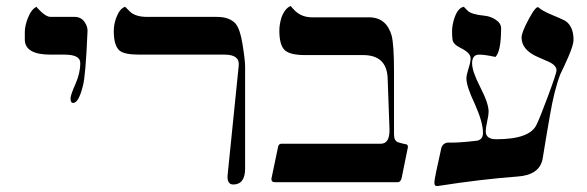

<svg xmlns="http://www.w3.org/2000/svg" viewBox="-20 -613 1975 646"><path d="M274.4 -506.3Q268.1 -356.4 258.8 -323.7Q244.6 -266.6 226.1 -266.6Q217.3 -266.6 217.3 -281.7Q217.3 -293 233.6 -329.8Q250 -366.7 250 -399.9Q251.5 -429.2 196.8 -429.2H149.9Q64.9 -429.2 63.5 -478.5V-506.3Q63.5 -525.4 73.7 -552.2Q86.4 -584 104 -590.3Q101.6 -588.9 119.4 -572.5Q137.2 -556.2 149.9 -556.2H231Q252.4 -556.2 264.2 -539.6Q275.9 -522.9 274.4 -506.3Z M804.7 -387.2V-45.9Q804.7 7.3 765.1 7.8Q742.2 7.8 746.1 -26.9L783.2 -392.1Q787.1 -428.7 737.3 -429.2H449.2Q399.9 -429.2 383.3 -441.9Q362.8 -458.5 362.8 -507.8Q362.8 -531.7 371.6 -554.7Q382.8 -584 400.9 -590.3L417.5 -573.7Q436.5 -556.2 474.6 -556.2H709.5Q752.4 -556.2 772.9 -533.2Q788.1 -514.2 795.9 -464.8Q804.7 -411.1 804.7 -387.2Z M1352.5 -118.2 1331.1 -12.7Q1327.1 0 1318.4 0H904.3Q893.1 0 893.1 -11.2L916 -120.6Q918.5 -129.4 927.2 -129.4H1261.2Q1291.5 -129.4 1290.5 -177.7L1284.2 -351.6Q1280.3 -427.7 1201.7 -427.7H1005.9Q955.1 -427.7 937.5 -444.8Q919.9 -461.9 919.9 -510.3Q919.9 -530.8 927.2 -554.7Q938.5 -585 958 -592.8Q964.4 -585 973.1 -576.2Q996.1 -554.7 1030.3 -554.7H1221.7Q1280.3 -554.7 1297.9 -492.7Q1305.7 -460.9 1305.7 -372.1V-160.2Q1305.7 -138.7 1320.3 -134Q1335 -129.4 1348.6 -127Q1352.5 -124.5 1352.5 -118.2Z M1909.7 -478.5Q1909.7 -461.9 1892.1 -421.4Q1879.4 -392.1 1865.2 -363.3Q1844.7 -310.1 1830.1 -223.6Q1817.4 -151.4 1805.7 -78.6Q1795.4 -23.9 1720.7 -19Q1601.6 -10.3 1454.1 12.7Q1441.4 15.1 1441.4 1.5Q1441.4 -11.2 1464.4 -112.8Q1468.3 -130.4 1485.8 -133.3Q1519 -131.8 1585 -139.6Q1605.5 -143.6 1605 -166.5Q1605 -202.1 1577.1 -264.2Q1549.3 -322.8 1549.3 -349.1Q1549.3 -360.4 1556.4 -382.6Q1563.5 -404.8 1563.5 -416.5Q1563.5 -435.5 1528.8 -452.1Q1503.4 -464.8 1502.4 -481Q1501 -492.2 1501 -507.8Q1501 -529.3 1509.8 -554.7Q1521 -586.4 1540.5 -590.3L1552.7 -577.6Q1564.9 -564.5 1610.4 -560.1Q1630.4 -558.1 1647.5 -546.9Q1666 -534.7 1666 -518.1Q1666 -440.4 1647 -421.4Q1611.3 -429.2 1592.3 -429.2Q1568.4 -429.2 1568.4 -399.9Q1568.4 -373 1596.2 -319.1Q1624 -265.1 1624 -237.3Q1624 -226.1 1619.1 -204.3Q1614.3 -182.6 1614.3 -171.4Q1614.3 -144.5 1649.4 -144.5Q1763.7 -144.5 1785.6 -194.3Q1795.9 -214.8 1822.3 -285.6Q1852.5 -366.7 1852.5 -376Q1852.5 -392.6 1827.1 -404.8Q1808.1 -413.6 1789.1 -421.4Q1734.4 -445.3 1734.9 -487.3Q1734.9 -503.9 1759.5 -549.6Q1784.2 -595.2 1792 -587.9Q1803.2 -577.6 1832.5 -564.9Q1866.7 -550.8 1880.9 -543.5Q1909.7 -525.4 1909.7 -478.5Z"/></svg>

Font: Accordance
Style: Regular
Weight: 400
Version: Version 1.1 (build May 11, 2018) Miklal Software Solutions, 